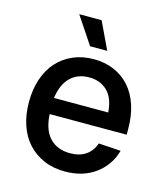

<svg xmlns="http://www.w3.org/2000/svg" viewBox="-111 -821 803 920"><g transform="rotate(15 290.5 -361.0)"><path d="M296 12Q238 12 191.5 -8Q145 -28 112 -64Q79 -100 61.5 -151.5Q44 -203 44 -266Q44 -329 61.5 -380.5Q79 -432 111.5 -468Q144 -504 190 -524Q236 -544 293 -544Q347 -544 392 -525Q437 -506 469.5 -470Q502 -434 519.5 -381.5Q537 -329 537 -262V-235H155Q159 -157 196.5 -118Q234 -79 297 -79Q345 -79 375.5 -100.5Q406 -122 419 -160L529 -153Q508 -78 446.5 -33Q385 12 296 12ZM424 -315Q419 -386 383.5 -420Q348 -454 293 -454Q236 -454 200 -418.5Q164 -383 155 -315ZM258 -599 168 -734H279L343 -599Z"/></g></svg>

Font: Geist Med
Style: Regular
Weight: 400
Designer: Basement.studio, Andrés Briganti, Mateo Zaragoza
Foundry: Basement.studio, Vercel, Andrés Briganti, Guido Ferreyra, Mateo Zaragoza
Version: Version 1.401